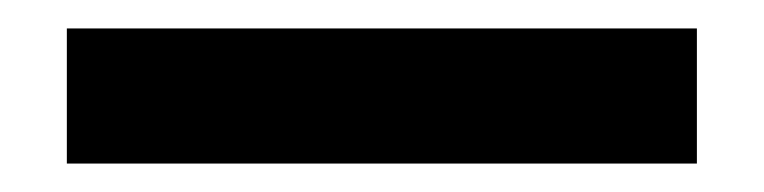

<svg xmlns="http://www.w3.org/2000/svg" viewBox="-20 -20 537 135"><path d="M27 95V0H470V95Z"/></svg>

Font: Expletus Sans
Style: Bold
Weight: 700
Version: Version 7.500